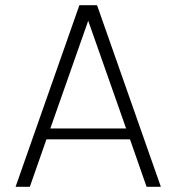

<svg xmlns="http://www.w3.org/2000/svg" viewBox="-20 -720 680 740"><path d="M40 0 286 -700H354L600 0H545L481 -183H159L95 0ZM320 -640 174 -225H466Z"/></svg>

Font: Kulim Park ExtraLight
Style: Regular
Weight: 275
Designer: Noponies / Dale Sattler
Foundry: Noponies
Version: Version 1.000; ttfautohint (v1.8.3)